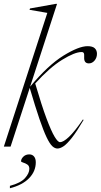

<svg xmlns="http://www.w3.org/2000/svg" viewBox="-28 -762 524 998"><path d="M268.5 -742 128.5 -311.5Q222 -423.5 301.8 -472.8Q381.5 -522 427 -522Q453.5 -522 464.8 -511Q476 -500 476 -482.5Q476 -462 463.5 -447.2Q451 -432.5 434 -432.5Q408 -432.5 409.5 -464Q410.5 -480.5 407.5 -486Q404.5 -491.5 396 -491.5Q360.5 -491.5 295.2 -451.2Q230 -411 155 -328Q188.5 -213.5 213.5 -146.8Q238.5 -80 255.8 -51.5Q273 -23 284 -23Q301 -23 330 -50Q359 -77 403 -141L406.5 -138.5Q371 -78 345.8 -46Q320.5 -14 302.8 -2Q285 10 270.5 10Q257 10 243.8 -2.2Q230.5 -14.5 214.5 -47.8Q198.5 -81 177.2 -143Q156 -205 126.5 -305L27 0H-8L218 -695L125.5 -711L128 -718L262 -742ZM81.5 76Q81.5 64 93.5 52.2Q105.5 40.5 124 40.5Q140 40.5 149 51.5Q158 62.5 158 81.5Q158 128.5 123.2 164.2Q88.5 200 23.5 216.5V204Q79.5 189 102 163.8Q124.5 138.5 124.5 115.5Q124.5 100 113.8 93Q103 86 92.2 83Q81.5 80 81.5 76Z"/></svg>

Font: Newsreader Display ExtraLight
Style: Italic
Weight: 275
Italic angle: -17°
Designer: Hugues Gentile
Foundry: Production Type
Version: Version 1.002